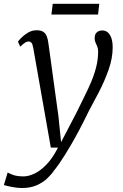

<svg xmlns="http://www.w3.org/2000/svg" viewBox="-69 -722 634 990"><path d="M102.5 -474.5Q99 -495 93 -501.5Q87 -508 78.5 -508Q69 -508 59.2 -501.5Q49.5 -495 35.5 -481.5L23.5 -507Q27 -513 41 -527.2Q55 -541.5 75.5 -553.8Q96 -566 119.5 -566Q142 -566 154.2 -557.8Q166.5 -549.5 172.2 -534.5Q178 -519.5 180.5 -499Q187 -452.5 193.5 -405.8Q200 -359 206.2 -312.2Q212.5 -265.5 219 -218.8Q225.5 -172 232 -125.5L246 11L327 -144.5Q346.5 -185.5 366 -224Q385.5 -262.5 401.5 -300.5Q417.5 -338.5 427.2 -377.2Q437 -416 437 -457Q437 -471.5 432.5 -482.2Q428 -493 423.5 -502.8Q419 -512.5 419 -523.5Q419 -545.5 430.2 -555.2Q441.5 -565 457.5 -565Q475 -565 487 -554.8Q499 -544.5 505.5 -525Q512 -505.5 512 -477.5Q512 -422 491 -362.5Q470 -303 440.8 -247Q411.5 -191 387 -145.5Q364.5 -99 343.5 -59Q322.5 -19 303.2 14.5Q284 48 267 75Q250 102 235.5 122.8Q221 143.5 209 158Q196 177.5 174.2 198.2Q152.5 219 120.2 233.2Q88 247.5 43 247.5Q21.5 247.5 -6.2 242.2Q-34 237 -49 232L-29.5 167.5Q-22 172 -1.8 179.8Q18.5 187.5 53 187.5Q78 187.5 108.5 173.2Q139 159 170.8 126.2Q202.5 93.5 230 39H193ZM203 -702.5H443L436.5 -647H196Z"/></svg>

Font: Merriweather 7pt Light
Style: Italic
Weight: 300
Italic angle: -7.8°
Designer: Eben Sorkin
Foundry: Eben Sorkin
Version: Version 2.200;gftools[0.9.31]